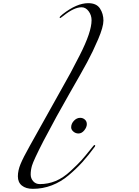

<svg xmlns="http://www.w3.org/2000/svg" viewBox="-20 -1171 880 1214"><path d="M476 -327Q458 -327 444 -339Q430 -351 430 -366Q430 -389 447.5 -407.5Q465 -426 487 -426Q504 -426 516.5 -415Q529 -404 529 -386Q529 -367 513 -347Q497 -327 476 -327ZM254 -278Q192 -157 182 -123Q174 -95 174 -68Q174 -43 190 -25Q206 -7 232 -7Q284 -7 331.5 -26.5Q379 -46 426 -89.5Q473 -133 494.5 -157Q516 -181 560 -236Q567 -244 570 -248Q574 -254 578 -254Q582 -254 582 -250Q582 -248 580 -244Q538 -187 501 -146Q464 -105 414.5 -63Q365 -21 307.5 1Q250 23 188 23Q144 23 118.5 2.5Q93 -18 93 -56Q93 -93 110 -134Q127 -175 168 -248Q224 -347 368 -606Q408 -677 426.5 -711Q445 -745 483.5 -820.5Q522 -896 540.5 -951Q559 -1006 559 -1043Q559 -1075 540.5 -1100Q522 -1125 496 -1125Q448 -1125 381 -1071Q363 -1057 362 -1057Q357 -1057 357 -1062Q357 -1065 376 -1081Q465 -1151 538 -1151Q590 -1151 612 -1117.5Q634 -1084 634 -1041Q634 -1001 600.5 -922.5Q567 -844 531 -777.5Q495 -711 419 -579Q339 -440 254 -278Z"/></svg>

Font: Miama Nueva
Style: Medium
Weight: 400
Italic angle: -28°
Version: Version 1.0